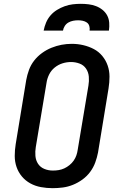

<svg xmlns="http://www.w3.org/2000/svg" viewBox="-20 -975 640 1003"><path d="M255 8Q224 8 194 2.5Q164 -3 138.5 -17Q113 -31 94.5 -53Q76 -75 66.5 -102.5Q57 -130 57 -160.5Q57 -191 62 -222L117 -557Q122 -584 131.5 -610Q141 -636 158.5 -658.5Q176 -681 199.5 -698Q223 -715 249 -725.5Q275 -736 301.5 -741Q328 -746 355 -746Q386 -746 415.5 -739Q445 -732 470.5 -718.5Q496 -705 514.5 -682.5Q533 -660 542.5 -632.5Q552 -605 552 -574.5Q552 -544 547 -513L492 -178Q487 -152 477.5 -126Q468 -100 451 -77Q434 -54 410.5 -37Q387 -20 361 -9.5Q335 1 308 4.5Q281 8 255 8ZM256 -84Q272 -84 287 -86.5Q302 -89 316 -95.5Q330 -102 343 -112.5Q356 -123 365 -136Q374 -149 379 -163.5Q384 -178 386 -193L442 -528Q446 -551 444 -574.5Q442 -598 429.5 -616.5Q417 -635 395.5 -643Q374 -651 351 -651Q328 -651 306 -644Q284 -637 265.5 -622Q247 -607 236.5 -585.5Q226 -564 223 -542L167 -207Q163 -184 165 -160.5Q167 -137 179 -119Q191 -101 212 -92.5Q233 -84 256 -84ZM208 -815Q212 -836 220.5 -856.5Q229 -877 243.5 -894Q258 -911 277.5 -923Q297 -935 318 -942.5Q339 -950 360 -952.5Q381 -955 402 -955Q423 -955 443 -952.5Q463 -950 481.5 -943Q500 -936 515.5 -923.5Q531 -911 540 -894Q549 -877 550.5 -856.5Q552 -836 549 -815H448Q450 -827 446.5 -839Q443 -851 433.5 -857.5Q424 -864 412 -866.5Q400 -869 388 -869Q375 -869 362 -866.5Q349 -864 337.5 -857.5Q326 -851 318.5 -839.5Q311 -828 309 -815Z"/></svg>

Font: Iosevka Slab Semibold Extended
Style: Italic
Weight: 600
Width: 7
Italic angle: -9°
Monospace: yes
Designer: Belleve Invis
Foundry: Belleve Invis
Version: Version 11.1.0; ttfautohint (v1.8.3)